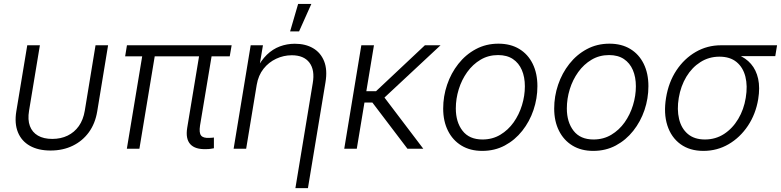

<svg xmlns="http://www.w3.org/2000/svg" viewBox="-20 -770 4043 994"><path d="M241.7 9.3Q178.2 9.3 134.8 -15.1Q91.3 -39.6 72.8 -85.2Q54.2 -130.9 64.5 -193.8L121.1 -535.6H186.5L130.4 -196.8Q122.6 -149.9 134.8 -117.4Q147 -85 176.5 -67.9Q206.1 -50.8 250.5 -50.8Q294.9 -50.8 330.1 -67.9Q365.2 -85 388.2 -117.4Q411.1 -149.9 418.9 -196.8L474.6 -535.6H539.6L483.4 -193.8Q473.1 -130.9 440.2 -85.4Q407.2 -40 356.4 -15.4Q305.7 9.3 241.7 9.3Z M1048.8 2Q990.7 4.4 965.3 -23.4Q939.9 -51.3 949.2 -108.4L1016.6 -515.1H1081.5L1015.6 -120.1Q1009.8 -82.5 1021 -68.4Q1032.2 -54.2 1064.5 -56.2Q1073.2 -56.6 1077.6 -56.9Q1082 -57.1 1087.4 -58.1V-2.4Q1080.1 -1 1070.1 0.5Q1060.1 2 1048.8 2ZM636.7 0 722.2 -515.1H787.1L701.7 0ZM627.9 -478.5 637.2 -535.6H1179.2L1169.4 -478.5Z M1309.1 -331.1 1254.4 0H1189.5L1277.8 -535.6H1341.3L1320.3 -410.2H1307.6Q1331.1 -457 1361.6 -486.6Q1392.1 -516.1 1429 -529.8Q1465.8 -543.5 1506.3 -543.5Q1561.5 -543.5 1600.8 -520.5Q1640.1 -497.6 1658 -453.1Q1675.8 -408.7 1665 -343.8L1574.2 204.1H1509.3L1599.1 -339.4Q1610.8 -407.2 1582 -445.6Q1553.2 -483.9 1490.7 -483.9Q1448.2 -483.9 1409.7 -465.8Q1371.1 -447.8 1344.2 -413.8Q1317.4 -379.9 1309.1 -331.1ZM1481.9 -607.4 1523.4 -749.5H1591.8L1528.3 -607.4Z M1916 -535.6 1827.1 0H1762.2L1850.6 -535.6ZM2260.7 -535.6 1942.9 -239.3H1839.4L1849.1 -297.9H1926.8L2179.7 -535.6ZM2089.4 0 1904.8 -243.2 1950.7 -291 2171.4 0Z M2476.6 11.2Q2414.1 11.2 2368.9 -16.4Q2323.7 -43.9 2299.1 -93.3Q2274.4 -142.6 2274.4 -208Q2274.4 -271.5 2294.7 -331.3Q2314.9 -391.1 2352.8 -439.2Q2390.6 -487.3 2443.4 -515.6Q2496.1 -543.9 2560.5 -543.9Q2623 -543.9 2668.2 -516.6Q2713.4 -489.3 2737.8 -439.7Q2762.2 -390.1 2762.2 -324.2Q2762.2 -260.3 2741.9 -200.4Q2721.7 -140.6 2683.8 -92.8Q2646 -44.9 2593.5 -16.8Q2541 11.2 2476.6 11.2ZM2478 -47.9Q2529.3 -47.9 2570.1 -72.3Q2610.8 -96.7 2639.2 -136.7Q2667.5 -176.8 2682.4 -225.6Q2697.3 -274.4 2697.3 -323.2Q2697.3 -371.1 2681.6 -407.5Q2666 -443.8 2635.3 -464.4Q2604.5 -484.9 2558.6 -484.9Q2508.3 -484.9 2468 -460.9Q2427.7 -437 2398.9 -397Q2370.1 -356.9 2355 -307.9Q2339.8 -258.8 2339.8 -208.5Q2339.8 -137.7 2374.8 -92.8Q2409.7 -47.9 2478 -47.9Z M3051.3 11.2Q2988.8 11.2 2943.6 -16.4Q2898.4 -43.9 2873.8 -93.3Q2849.1 -142.6 2849.1 -208Q2849.1 -271.5 2869.4 -331.3Q2889.6 -391.1 2927.5 -439.2Q2965.3 -487.3 3018.1 -515.6Q3070.8 -543.9 3135.3 -543.9Q3197.8 -543.9 3242.9 -516.6Q3288.1 -489.3 3312.5 -439.7Q3336.9 -390.1 3336.9 -324.2Q3336.9 -260.3 3316.7 -200.4Q3296.4 -140.6 3258.5 -92.8Q3220.7 -44.9 3168.2 -16.8Q3115.7 11.2 3051.3 11.2ZM3052.7 -47.9Q3104 -47.9 3144.8 -72.3Q3185.5 -96.7 3213.9 -136.7Q3242.2 -176.8 3257.1 -225.6Q3272 -274.4 3272 -323.2Q3272 -371.1 3256.3 -407.5Q3240.7 -443.8 3210 -464.4Q3179.2 -484.9 3133.3 -484.9Q3083 -484.9 3042.7 -460.9Q3002.4 -437 2973.6 -397Q2944.8 -356.9 2929.7 -307.9Q2914.6 -258.8 2914.6 -208.5Q2914.6 -137.7 2949.5 -92.8Q2984.4 -47.9 3052.7 -47.9Z M3621.6 11.2Q3550.8 11.2 3502.7 -23.9Q3454.6 -59.1 3434.8 -121.1Q3415 -183.1 3428.2 -263.7Q3441.4 -344.7 3481.9 -405.8Q3522.5 -466.8 3582 -501.2Q3641.6 -535.6 3712.4 -535.6H4002.9L3993.7 -479.5H3773.4L3704.6 -476.6Q3650.4 -476.6 3606.4 -448.7Q3562.5 -420.9 3533.4 -372.8Q3504.4 -324.7 3494.1 -263.7Q3483.9 -203.1 3495.6 -154.1Q3507.3 -105 3541 -76.4Q3574.7 -47.9 3629.4 -47.9Q3684.6 -47.9 3728.5 -76.4Q3772.5 -105 3801.8 -154.1Q3831.1 -203.1 3840.8 -263.7Q3851.1 -325.2 3838.9 -373.3Q3826.7 -421.4 3793 -449Q3759.3 -476.6 3704.6 -476.6L3707 -502.4Q3758.8 -502.4 3799.8 -486.3Q3840.8 -470.2 3867.9 -439Q3895 -407.7 3905 -362.1Q3915 -316.4 3905.3 -256.8Q3892.6 -179.7 3852.1 -118.9Q3811.5 -58.1 3752 -23.4Q3692.4 11.2 3621.6 11.2Z"/></svg>

Font: Inter 20pt Light
Style: Italic
Weight: 300
Italic angle: -9.3988°
Version: Version 4.001;git-66647c0bb